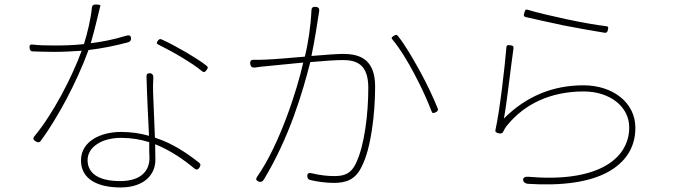

<svg xmlns="http://www.w3.org/2000/svg" viewBox="-20 -794 2980 844"><path d="M777 -543C810 -523 843 -502 867 -482C876 -474 881 -477 888 -486C894 -494 896 -499 888 -505C867 -522 835 -542 800 -563C763 -584 724 -606 690 -621C683 -624 678 -621 674 -615C668 -607 667 -602 676 -598C706 -583 742 -564 777 -543ZM406 -160C432 -178 469 -188 513 -188C557 -188 598 -181 636 -169V-133L637 -99C637 -47 604 2 508 2C409 2 365 -35 365 -90C365 -118 380 -143 406 -160ZM655 -337 653 -387C652 -410 653 -426 654 -453C655 -463 649 -472 639 -472C629 -472 624 -469 624 -459C626 -380 631 -280 635 -197C597 -208 556 -214 511 -214C426 -214 336 -175 336 -89C336 -2 416 30 510 30C613 30 663 -26 663 -91L662 -160C729 -133 787 -93 835 -53C844 -46 851 -48 857 -58C862 -66 863 -73 855 -79C804 -119 741 -163 661 -189L657 -288ZM271 -356C309 -428 344 -505 369 -574C428 -581 487 -593 543 -608C552 -611 556 -616 556 -625C556 -638 547 -641 535 -637C480 -620 427 -610 379 -604C395 -658 411 -728 421 -768C422 -770 420 -772 416 -773L404 -774H401C391 -775 385 -770 384 -761C379 -709 364 -648 349 -600C301 -595 258 -594 219 -594C179 -594 150 -595 124 -598C112 -600 109 -595 110 -583C111 -573 115 -568 125 -568C154 -567 189 -566 218 -566C258 -566 298 -568 339 -571C296 -453 212 -292 132 -196C123 -185 126 -179 138 -172C148 -167 154 -167 160 -176C197 -226 235 -289 271 -356Z M1802 -468C1833 -410 1860 -350 1877 -305C1881 -294 1886 -296 1896 -301C1904 -305 1907 -309 1904 -318C1886 -362 1858 -423 1826 -481C1793 -541 1759 -599 1729 -636C1724 -643 1720 -641 1712 -637C1702 -631 1698 -628 1706 -619C1738 -581 1772 -525 1802 -468ZM1272 -515 1313 -519C1287 -402 1210 -160 1111 -18C1103 -7 1105 -1 1117 4C1126 8 1135 4 1140 -5C1252 -190 1310 -388 1344 -521C1400 -526 1455 -530 1487 -530C1550 -530 1599 -509 1599 -408C1599 -292 1582 -156 1546 -79C1522 -26 1488 -20 1448 -20C1424 -20 1388 -23 1352 -32C1338 -36 1329 -32 1331 -18C1332 -10 1335 -5 1343 -3C1371 4 1412 10 1446 10C1498 10 1542 -1 1571 -64C1611 -142 1629 -295 1629 -413C1629 -536 1559 -557 1488 -557C1462 -557 1408 -553 1349 -548C1364 -617 1376 -702 1380 -726C1381 -733 1382 -738 1383 -744C1385 -757 1380 -763 1367 -764C1355 -765 1349 -760 1349 -747C1346 -680 1335 -605 1320 -545C1250 -539 1181 -533 1148 -532C1129 -531 1114 -531 1097 -531C1084 -532 1078 -526 1080 -513C1082 -501 1088 -496 1100 -497C1118 -500 1138 -502 1150 -503L1231 -511Z M2468 -710C2403 -724 2339 -739 2300 -751C2289 -754 2288 -748 2285 -738C2282 -728 2280 -722 2291 -719C2330 -710 2393 -696 2459 -682C2526 -669 2594 -657 2638 -650C2647 -649 2650 -653 2652 -662C2655 -673 2655 -678 2644 -679C2600 -684 2534 -696 2468 -710ZM2632 -60C2559 -22 2450 -4 2301 -17C2288 -18 2277 -13 2280 0C2282 8 2291 13 2300 14C2452 24 2570 6 2649 -36C2731 -80 2773 -147 2773 -232C2773 -344 2673 -419 2545 -419C2413 -419 2295 -373 2195 -273C2208 -339 2225 -498 2237 -580C2239 -591 2234 -594 2223 -595C2212 -596 2207 -597 2206 -586C2199 -500 2177 -308 2158 -223C2156 -213 2162 -211 2172 -208C2182 -206 2189 -207 2193 -217C2197 -226 2203 -236 2211 -245C2286 -336 2399 -392 2546 -392C2660 -392 2746 -326 2746 -234C2746 -163 2709 -100 2632 -60Z"/></svg>

Font: GenSenRounded2 TW EL
Style: Regular
Weight: 250
Version: Version 2.100;PS 2.1;hotconv 16.6.51;makeotf.lib2.5.65220 DE